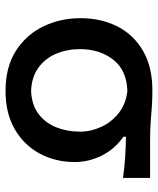

<svg xmlns="http://www.w3.org/2000/svg" viewBox="40 -584 557 676"><g transform="rotate(90 318.0 -246.5)"><path d="M301 12Q216 12 159 -24.8Q102 -61.5 73.2 -121.5Q44.5 -181.5 44.5 -251.5Q44.5 -325 73.8 -382.2Q103 -439.5 159.8 -472.2Q216.5 -505 298.5 -505Q331.5 -505 357 -503Q382.5 -501 410.5 -499Q438.5 -497 478.5 -497H607V-401.5Q572.5 -406.5 536.5 -409Q500.5 -411.5 462 -412V-403Q507 -371 529 -325.5Q551 -280 551 -232Q551 -163.5 521.2 -108.2Q491.5 -53 435.5 -20.5Q379.5 12 301 12ZM300.5 -78Q349.5 -80 381.2 -103.8Q413 -127.5 428.5 -166Q444 -204.5 444 -250Q444 -288.5 427.2 -325Q410.5 -361.5 378.2 -386.8Q346 -412 300.5 -417Q227.5 -414.5 190.5 -367Q153.5 -319.5 153.5 -250Q153.5 -204.5 169.8 -166Q186 -127.5 218.8 -103.8Q251.5 -80 300.5 -78Z"/></g></svg>

Font: Commissioner Flair Medium
Style: Regular
Weight: 500
Designer: Kostas Bartsokas
Foundry: Kostas Bartsokas
Version: Version 1.000; ttfautohint (v1.8.3)